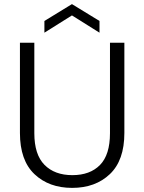

<svg xmlns="http://www.w3.org/2000/svg" viewBox="-20 -907 701 934"><path d="M147 -699V-259Q147 -155 196.5 -105Q246 -55 332 -55Q418 -55 466.5 -104.5Q515 -154 515 -259V-699H585V-260Q585 -127 514.5 -60Q444 7 331 7Q218 7 147.5 -60Q77 -127 77 -260V-699ZM330 -832 196 -748V-805L330 -887L464 -805V-748Z"/></svg>

Font: A Bank Premium Light
Style: Regular
Weight: 300
Designer: Ninad Kale (Devanagari), Jonny Pinhorn (Latin), Htun Naung (Myanmar)
Foundry: Indian Type Foundry
Version: 4.004